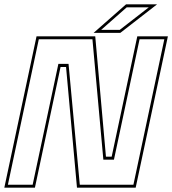

<svg xmlns="http://www.w3.org/2000/svg" viewBox="-32 -868 796 888"><path d="M4.5 -13.5H119L238 -572.5H285L337 -13.5H585L728 -686.5H613.5L495 -129.5H446L395.5 -686.5H147.5ZM-12 0 137 -700H408.5L458 -143.5H484.5L603 -700H744.5L595.5 0H324L273.5 -558H248L129.5 0ZM401 -716 551 -848H694.5L524.5 -716ZM436 -730H522L656 -834H554Z"/></svg>

Font: Tourney Thin Thin
Style: Italic
Weight: 250
Italic angle: -12°
Version: Version 1.015